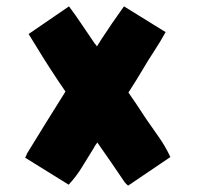

<svg xmlns="http://www.w3.org/2000/svg" viewBox="-20 -550 627 604"><path d="M384 -259Q398 -239 412 -218Q426 -197 439 -177Q459 -148 479.5 -119Q500 -90 516 -56L383 34Q377 29 372 23Q351 -8 329.5 -39.5Q308 -71 286 -102Q284 -98 281 -94.5Q278 -91 276 -86Q257 -56 239 -26Q221 4 196 31L59 -54Q61 -57 62.5 -60.5Q64 -64 65 -67Q95 -116 125 -164.5Q155 -213 186 -262Q173 -281 160.5 -299.5Q148 -318 136 -337Q119 -363 103 -389.5Q87 -416 70 -443L197 -530Q218 -502 238 -472Q258 -442 278 -413Q280 -411 282 -408.5Q284 -406 285 -404Q289 -410 292.5 -416Q296 -422 300 -428Q317 -454 334.5 -479.5Q352 -505 370 -530L501 -449Q484 -418 464.5 -388.5Q445 -359 427 -328Q417 -311 406 -293.5Q395 -276 384 -259Z"/></svg>

Font: Palette Mosaic
Style: Regular
Weight: 400
Designer: Shibuyafont
Version: Version 1.001